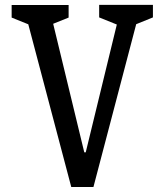

<svg xmlns="http://www.w3.org/2000/svg" viewBox="-20 -750 660 770"><path d="M84.2 -687.5 114.2 -644.2 26.7 -679.5V-730H255.2V-679.5L167.2 -644.2L185.3 -687.5L318 -139H323.8L457.7 -689.5L465.7 -644.7L377.7 -680.2V-730.5H593.3V-680.2L505.8 -644.7L535.8 -689.5L354.7 0H265.8Z"/></svg>

Font: Monaspace Xenon Var
Style: Regular
Weight: 400
Designer: Riley Cran and the Lettermatic Team
Version: Version 1.000 (Monaspace Xenon Var)